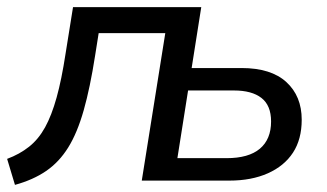

<svg xmlns="http://www.w3.org/2000/svg" viewBox="-27 -507 918 539"><path d="M15 12 -7 -61Q28 -74 54.5 -95Q81 -116 99.5 -149.5Q118 -183 132 -233.5Q146 -284 157 -356L178 -487H538L511 -316H651Q734 -316 777 -276.5Q820 -237 820 -171Q820 -116 795.5 -78.5Q771 -41 725 -20.5Q679 0 617 0H371L437 -414H250L240 -351Q226 -261 208 -197.5Q190 -134 164.5 -93Q139 -52 102.5 -27Q66 -2 15 12ZM471 -63H609Q671 -63 702.5 -89.5Q734 -116 734 -166Q734 -211 707 -232Q680 -253 630 -253H501Z"/></svg>

Font: Nunito Sans 12pt Medium
Style: Italic
Weight: 500
Italic angle: -9°
Designer: Vernon Adams
Foundry: Vernon Adams
Version: Version 3.101;gftools[0.9.27]